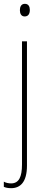

<svg xmlns="http://www.w3.org/2000/svg" viewBox="-36 -743 242 1004"><path d="M68 -690C68 -672 75 -657 93 -657C112 -657 120 -671 120 -691C120 -707 114 -723 94 -723C74 -723 68 -706 68 -690ZM22 241C69 241 105 211 105 123V-527H79V117C79 182 63 216 22 216C9 216 -6 213 -16 207V234C-7 238 5 241 22 241Z"/></svg>

Font: Noto Sans Ethiopic Condensed Thin
Style: Regular
Weight: 100
Width: 3
Designer: Monotype Design Team
Foundry: Monotype Imaging Inc.
Version: Version 2.102